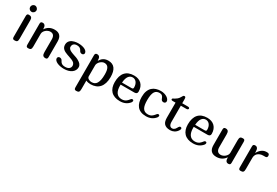

<svg xmlns="http://www.w3.org/2000/svg" viewBox="71 -1873 4722 3276"><g transform="rotate(30 2432.0 -235.5)"><path d="M189 -434.1V-67.9Q189 -46.4 185.5 -33.2Q182.1 -20 174.6 -12.7Q167 -5.4 154.8 -2.7Q142.6 0 125 0Q101.6 0 93.3 -11.5Q85 -22.9 85 -46.9V-455.1Q85 -479 93.3 -490.5Q101.6 -502 125 -502Q157.7 -502 173.3 -485.6Q189 -469.2 189 -434.1ZM91.3 -585Q73.2 -603 73.2 -628.9Q73.2 -641.1 78.1 -652.6Q83 -664.1 91.3 -672.4Q99.6 -680.7 110.8 -685.8Q122.1 -690.9 134.8 -690.9Q147 -690.9 158.4 -685.8Q169.9 -680.7 178.2 -672.4Q186.5 -664.1 191.7 -652.6Q196.8 -641.1 196.8 -628.9Q196.8 -616.2 191.9 -605Q187 -593.8 178.5 -585.2Q169.9 -576.7 158.7 -571.8Q147.5 -566.9 134.8 -566.9Q109.4 -566.9 91.3 -585Z M354 -46.9V-459Q354 -482.9 363.8 -492.4Q373.5 -502 397 -502Q424.8 -502 440.4 -480.5Q456.1 -459 456.1 -416V-409.2H458Q484.4 -451.7 528.6 -476.8Q572.8 -502 632.8 -502Q773.9 -502 773.9 -351.1V-46.9Q773.9 -22.9 765.6 -11.5Q757.3 0 733.9 0Q700.2 0 685.1 -18.8Q669.9 -37.6 669.9 -82V-332Q669.9 -435.1 585 -435.1Q563 -435.1 540.5 -425.8Q518.1 -416.5 499.8 -400.6Q481.4 -384.8 469.7 -363.8Q458 -342.8 458 -319.8V-70.8Q458 -49.3 454.6 -35.6Q451.2 -22 443.6 -14.2Q436 -6.3 423.8 -3.2Q411.6 0 394 0Q370.6 0 362.3 -11.5Q354 -22.9 354 -46.9Z M1203.1 -122.1Q1200.7 -152.3 1183.3 -171.1Q1166 -189.9 1128.9 -205.1L1071.8 -226.1L1033.2 -239.3Q1008.3 -248.5 986.1 -259Q963.9 -269.5 947 -284.2Q930.2 -298.8 920.2 -319.3Q910.2 -339.8 910.2 -369.1Q910.2 -397.5 919.9 -418.5Q929.7 -439.5 945.8 -454.3Q961.9 -469.2 981.9 -478.5Q1002 -487.8 1022.7 -492.9Q1043.5 -498 1062.5 -500Q1081.5 -502 1095.2 -502Q1139.2 -502 1173.1 -494.4Q1207 -486.8 1230.5 -474.1Q1253.9 -461.4 1265.9 -444.8Q1277.8 -428.2 1277.8 -410.2Q1277.8 -394 1266.1 -384Q1254.4 -374 1238.8 -374Q1219.7 -374 1206.5 -383.1Q1193.4 -392.1 1185.1 -410.2Q1160.2 -461.9 1096.2 -461.9Q1056.6 -461.9 1033 -442.4Q1009.3 -422.9 1009.3 -383.3Q1009.3 -370.1 1014.9 -359.6Q1020.5 -349.1 1029.1 -340.6Q1037.6 -332 1048.3 -325.4Q1059.1 -318.8 1069.8 -314.5L1097.7 -302.7L1130.9 -291Q1144.5 -286.1 1157.7 -282Q1170.9 -277.8 1183.8 -272.9Q1196.8 -268.1 1209.2 -262Q1221.7 -255.9 1234.4 -248Q1248.5 -239.7 1261.2 -230Q1273.9 -220.2 1283.7 -208.5Q1293.5 -196.8 1299.3 -182.1Q1305.2 -167.5 1305.2 -148.9Q1305.2 -115.7 1290 -88.1Q1274.9 -60.5 1247.6 -41Q1220.2 -21.5 1182.1 -10.7Q1144 0 1098.1 0Q1061.5 0 1026.6 -6.6Q991.7 -13.2 964.1 -25.9Q936.5 -38.6 919.7 -56.6Q902.8 -74.7 902.8 -98.1Q902.8 -106 906.2 -112.8Q909.7 -119.6 915 -124.5Q920.4 -129.4 927.5 -132.1Q934.6 -134.8 941.9 -134.8Q980.5 -134.8 997.1 -99.1Q1002 -88.9 1009 -78.4Q1016.1 -67.9 1027.8 -59.3Q1039.6 -50.8 1056.9 -45.4Q1074.2 -40 1100.1 -40Q1122.1 -40 1140.9 -44.9Q1159.7 -49.8 1173.6 -60.1Q1187.5 -70.3 1195.3 -85.7Q1203.1 -101.1 1203.1 -122.1Z M1428.2 172.9V-459Q1428.2 -502 1467.3 -502Q1499.5 -502 1514.6 -481.7Q1529.8 -461.4 1530.3 -416V-408.2H1531.2Q1544.4 -430.2 1560.3 -447.8Q1576.2 -465.3 1595.2 -477.3Q1614.3 -489.3 1637.7 -495.6Q1661.1 -502 1689.9 -502Q1861.3 -502 1861.3 -275.9Q1861.3 -207 1845 -155.5Q1828.6 -104 1797.9 -69.3Q1767.1 -34.7 1722.9 -17.3Q1678.7 0 1623 0Q1572.3 0 1532.2 -19V148.9Q1532.2 170.4 1528.8 184.3Q1525.4 198.2 1517.8 206.3Q1510.3 214.4 1498 217.3Q1485.8 220.2 1468.3 220.2Q1444.8 220.2 1436.5 209Q1428.2 197.8 1428.2 172.9ZM1752.9 -268.1Q1752.9 -317.9 1745.4 -350.1Q1737.8 -382.3 1724.1 -401.1Q1710.4 -419.9 1691.4 -427.5Q1672.4 -435.1 1649.9 -435.1Q1629.4 -435.1 1608.4 -424.8Q1587.4 -414.6 1570.3 -398.2Q1553.2 -381.8 1542.2 -360.8Q1531.2 -339.8 1531.2 -317.9V-101.1Q1531.2 -89.8 1537.6 -78.9Q1543.9 -67.9 1555.9 -59.3Q1567.9 -50.8 1585 -45.4Q1602.1 -40 1623 -40Q1652.3 -40 1676.5 -51.3Q1700.7 -62.5 1717.5 -89.1Q1734.4 -115.7 1743.7 -159.4Q1752.9 -203.1 1752.9 -268.1Z M2349.1 -126Q2353.5 -131.3 2360.1 -134.3Q2366.7 -137.2 2374 -137.2Q2382.8 -137.2 2389.9 -131.3Q2397 -125.5 2397 -116.2Q2397 -97.7 2384.3 -82Q2317.4 0 2200.2 0Q2141.6 0 2097.2 -16.4Q2052.7 -32.7 2023.2 -63.7Q1993.7 -94.7 1978.8 -138.9Q1963.9 -183.1 1963.9 -238.8Q1963.9 -368.2 2023.7 -435.1Q2083.5 -502 2198.2 -502Q2243.7 -502 2280.5 -488.8Q2317.4 -475.6 2343.8 -450Q2370.1 -424.3 2384.5 -386.7Q2398.9 -349.1 2398.9 -300.8Q2398.9 -252 2342.3 -252H2073.2Q2072.8 -248 2072.5 -242.4Q2072.3 -236.8 2072.3 -230Q2072.3 -187 2080.6 -152.6Q2088.9 -118.2 2106 -94Q2123 -69.8 2149.2 -56.9Q2175.3 -43.9 2210.9 -43.9Q2240.2 -43.9 2261.2 -51.5Q2282.2 -59.1 2297.1 -70.1Q2312 -81.1 2322.3 -93.3Q2332.5 -105.5 2339.8 -114.3ZM2191.9 -461.9Q2143.6 -461.9 2113 -421.1Q2082.5 -380.4 2076.2 -293.9H2263.2Q2280.8 -293.9 2288.8 -300.3Q2296.9 -306.6 2296.9 -323.2Q2296.9 -356.9 2288.3 -382.8Q2279.8 -408.7 2265.4 -426.3Q2251 -443.8 2231.9 -452.9Q2212.9 -461.9 2191.9 -461.9Z M2860.8 -126Q2872.1 -137.2 2885.7 -137.2Q2894.5 -137.2 2901.9 -131.3Q2909.2 -125.5 2909.2 -116.2Q2909.2 -98.1 2896 -82Q2829.1 0 2714.8 0Q2652.8 0 2609.6 -18.6Q2566.4 -37.1 2539.6 -70.6Q2512.7 -104 2500.7 -149.9Q2488.8 -195.8 2488.8 -250Q2488.8 -319.3 2507.1 -367.4Q2525.4 -415.5 2557.6 -445.3Q2589.8 -475.1 2633.1 -488.5Q2676.3 -502 2726.1 -502Q2760.3 -502 2791.5 -493.2Q2822.8 -484.4 2846.4 -469.5Q2870.1 -454.6 2884 -435.3Q2897.9 -416 2897.9 -395Q2897.9 -386.2 2894.3 -378.9Q2890.6 -371.6 2884.8 -366.5Q2878.9 -361.3 2871.3 -358.6Q2863.8 -356 2856 -356Q2834 -356 2821.3 -366.5Q2808.6 -377 2801.8 -397.9Q2796.4 -412.6 2790 -424.3Q2783.7 -436 2774.4 -444.6Q2765.1 -453.1 2752.9 -457.5Q2740.7 -461.9 2724.1 -461.9Q2693.4 -461.9 2669.7 -451.9Q2646 -441.9 2629.9 -417.5Q2613.8 -393.1 2605.5 -352.3Q2597.2 -311.5 2597.2 -250Q2597.2 -198.7 2604 -159.9Q2610.8 -121.1 2626.2 -95.5Q2641.6 -69.8 2666.3 -56.9Q2690.9 -43.9 2726.1 -43.9Q2749.5 -43.9 2767.6 -49.1Q2785.6 -54.2 2799.8 -63.5Q2814 -72.8 2825.4 -84.7Q2836.9 -96.7 2848.1 -110.4Z M3142.1 -573.2V-502H3253.4Q3271 -502 3279.5 -495.6Q3288.1 -489.3 3288.1 -480Q3288.1 -469.7 3278.6 -461.9Q3269 -454.1 3253.4 -454.1H3142.1V-134.8Q3142.1 -111.3 3147 -94Q3151.9 -76.7 3159.9 -65.7Q3168 -54.7 3179 -49.3Q3189.9 -43.9 3202.1 -43.9Q3221.7 -43.9 3235.1 -51Q3248.5 -58.1 3257.8 -68.4Q3267.1 -78.6 3273.7 -91.1Q3280.3 -103.5 3286.6 -113.8Q3293 -124 3300.5 -131.1Q3308.1 -138.2 3319.3 -138.2Q3331.1 -138.2 3338.1 -131.6Q3345.2 -125 3345.2 -113.8Q3345.2 -106 3340.3 -94.2Q3335.4 -82.5 3330.1 -76.2Q3304.7 -38.1 3268.3 -19Q3231.9 0 3190.4 0Q3146 0 3116.7 -11.5Q3087.4 -22.9 3069.8 -43.7Q3052.2 -64.5 3045.2 -93.8Q3038.1 -123 3038.1 -158.2V-454.1H2983.4Q2965.8 -454.1 2958.5 -459Q2951.2 -463.9 2951.2 -475.1Q2951.2 -485.4 2963.1 -491.7Q2975.1 -498 2993.4 -507.8Q3011.7 -517.6 3033.2 -535.2Q3054.7 -552.7 3073.7 -585.4Q3080.6 -597.2 3085.2 -605.2Q3089.8 -613.3 3094.2 -618.4Q3098.6 -623.5 3103.5 -625.7Q3108.4 -627.9 3115.2 -627.9Q3132.3 -627.9 3137.2 -616Q3142.1 -604 3142.1 -573.2Z M3790 -126Q3794.4 -131.3 3801 -134.3Q3807.6 -137.2 3814.9 -137.2Q3823.7 -137.2 3830.8 -131.3Q3837.9 -125.5 3837.9 -116.2Q3837.9 -97.7 3825.2 -82Q3758.3 0 3641.1 0Q3582.5 0 3538.1 -16.4Q3493.7 -32.7 3464.1 -63.7Q3434.6 -94.7 3419.7 -138.9Q3404.8 -183.1 3404.8 -238.8Q3404.8 -368.2 3464.6 -435.1Q3524.4 -502 3639.2 -502Q3684.6 -502 3721.4 -488.8Q3758.3 -475.6 3784.7 -450Q3811 -424.3 3825.4 -386.7Q3839.8 -349.1 3839.8 -300.8Q3839.8 -252 3783.2 -252H3514.2Q3513.7 -248 3513.4 -242.4Q3513.2 -236.8 3513.2 -230Q3513.2 -187 3521.5 -152.6Q3529.8 -118.2 3546.9 -94Q3564 -69.8 3590.1 -56.9Q3616.2 -43.9 3651.9 -43.9Q3681.2 -43.9 3702.1 -51.5Q3723.1 -59.1 3738 -70.1Q3752.9 -81.1 3763.2 -93.3Q3773.4 -105.5 3780.8 -114.3ZM3632.8 -461.9Q3584.5 -461.9 3554 -421.1Q3523.4 -380.4 3517.1 -293.9H3704.1Q3721.7 -293.9 3729.7 -300.3Q3737.8 -306.6 3737.8 -323.2Q3737.8 -356.9 3729.2 -382.8Q3720.7 -408.7 3706.3 -426.3Q3691.9 -443.8 3672.9 -452.9Q3653.8 -461.9 3632.8 -461.9Z M4064 -419.9V-169.9Q4064 -66.9 4148.9 -66.9Q4170.9 -66.9 4193.4 -76.2Q4215.8 -85.4 4234.1 -101.3Q4252.4 -117.2 4264.2 -137.9Q4275.9 -158.7 4275.9 -182.1V-430.2Q4275.9 -452.6 4279.5 -466.6Q4283.2 -480.5 4290.8 -488.3Q4298.3 -496.1 4310.5 -499Q4322.8 -502 4339.8 -502Q4363.3 -502 4371.6 -490.5Q4379.9 -479 4379.9 -455.1V-43Q4379.9 -19.5 4370.1 -9.8Q4360.4 0 4336.9 0Q4277.8 0 4277.8 -85.9V-92.8H4275.9Q4249.5 -50.3 4204.8 -25.1Q4160.2 0 4101.1 0Q3960 0 3960 -150.9V-455.1Q3960 -479 3968.3 -490.5Q3976.6 -502 4000 -502Q4033.7 -502 4048.8 -483.2Q4064 -464.4 4064 -419.9Z M4863.8 -459Q4863.8 -419.9 4825.2 -419.9H4792Q4752.9 -419.9 4724.9 -409.2Q4696.8 -398.4 4678.7 -380.9Q4660.6 -363.3 4652.3 -340.8Q4644 -318.4 4644 -294.9V-70.8Q4644 -49.3 4640.6 -35.6Q4637.2 -22 4629.6 -14.2Q4622.1 -6.3 4609.9 -3.2Q4597.7 0 4580.1 0Q4556.6 0 4548.3 -11.5Q4540 -22.9 4540 -46.9V-459Q4540 -482.9 4549.8 -492.4Q4559.6 -502 4583 -502Q4610.8 -502 4626.5 -480.5Q4642.1 -459 4642.1 -416V-391.1H4644Q4652.8 -405.8 4666.5 -424.8Q4680.2 -443.8 4699.7 -461.2Q4719.2 -478.5 4745.4 -490.2Q4771.5 -502 4805.2 -502H4816.9Q4841.8 -502 4852.3 -491.5Q4862.8 -481 4863.8 -459Z"/></g></svg>

Font: Marmelad
Style: Regular
Weight: 400
Designer: Manvel Shmavonyan
Foundry: Cyreal (www.cyreal.org)
Version: Version 1.000